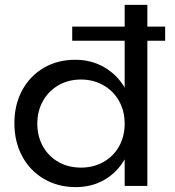

<svg xmlns="http://www.w3.org/2000/svg" viewBox="-20 -762 719 787"><path d="M657 -595H584V0H491V-109Q460 -55 408 -25Q356 5 291 5Q218 5 160.5 -28.5Q103 -62 71 -121.5Q39 -181 39 -257Q39 -333 71 -392Q103 -451 159.5 -484Q216 -517 289 -517Q354 -517 407 -486.5Q460 -456 491 -403V-595H276V-653H491V-742H584V-653H657ZM491 -255Q491 -307 468 -348Q445 -389 404 -412.5Q363 -436 312 -436Q260 -436 219.5 -412.5Q179 -389 156 -348Q133 -307 133 -255Q133 -203 156 -162Q179 -121 219.5 -98Q260 -75 312 -75Q363 -75 404 -98Q445 -121 468 -162Q491 -203 491 -255Z"/></svg>

Font: Montserrat
Style: Regular
Weight: 400
Designer: Julieta Ulanovsky
Foundry: Julieta Ulanovsky
Version: Version 6.001